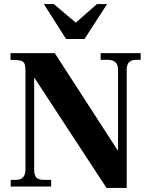

<svg xmlns="http://www.w3.org/2000/svg" viewBox="-20 -923 749 950"><path d="M507 7 151 -537H149V-85Q149 -57 159.5 -45Q170 -33 199 -33H233V0H33V-33H59Q106 -33 106 -85V-570Q106 -595 101.5 -607Q97 -619 81.5 -623Q66 -627 32 -627V-660H251L561 -181H564V-579Q564 -627 513 -627H478V-660H676V-627H653Q607 -627 607 -579V7ZM307 -730 197 -903H246L355 -811L460 -903H510L398 -730Z"/></svg>

Font: Frank Ruhl Libre
Style: Bold
Weight: 700
Designer: Yanek Iontef
Foundry: Fontef
Version: Version 6.004